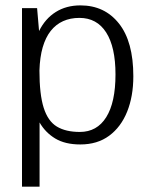

<svg xmlns="http://www.w3.org/2000/svg" viewBox="-20 -530 569 720"><path d="M62.5 169.9V-499.5H119.1L126.5 -413.6Q149.4 -460 189 -484.9Q228.5 -509.8 281.7 -509.8Q372.1 -509.8 426 -441.9Q480 -374 480 -244.1Q480 -168.9 456.8 -111.3Q433.6 -53.7 389.4 -21Q345.2 11.7 281.2 11.7Q224.1 11.7 187 -10.7Q149.9 -33.2 128.4 -70.8V169.9ZM279.3 -35.2Q343.8 -35.2 378.4 -90.6Q413.1 -146 413.1 -251Q413.1 -353.5 378.2 -408.2Q343.3 -462.9 277.8 -462.9Q243.7 -462.9 216.6 -450.7Q189.5 -438.5 170.2 -414.1Q150.9 -389.6 140.1 -352.5Q129.4 -315.4 127.9 -265.6Q127.9 -176.3 143.8 -126Q159.7 -75.7 193.1 -55.4Q226.6 -35.2 279.3 -35.2Z"/></svg>

Font: Pontano Sans Light
Style: Regular
Weight: 300
Designer: Vernon Adams
Foundry: Vernon Adams
Version: Version 2.001